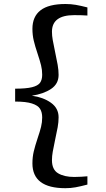

<svg xmlns="http://www.w3.org/2000/svg" viewBox="-20 -826 544 983"><path d="M146 10.5Q146 -22 152.8 -50.5Q159.5 -79 172.5 -118Q184.5 -153 190.2 -176.5Q196 -200 196 -224.5Q196 -251.5 185 -269Q174 -286.5 143.5 -296.2Q113 -306 57.5 -306V-372Q114 -372 144 -379.5Q174 -387 185 -402.2Q196 -417.5 196 -443.5Q196 -468.5 190.2 -491.8Q184.5 -515 172.5 -551Q159.5 -589.5 152.8 -618Q146 -646.5 146 -678.5Q146 -741 187.5 -773.2Q229 -805.5 315.5 -805.5Q343 -805.5 367.8 -801.2Q392.5 -797 427.5 -788V-746.5Q420.5 -747.5 397 -748Q373.5 -748.5 360 -748.5Q246 -748.5 246 -663.5Q246 -643.5 250 -621Q254 -598.5 262 -560.5Q270.5 -521.5 275.2 -494.2Q280 -467 280 -442.5Q280 -396.5 241.5 -370.8Q203 -345 143 -336Q201.5 -328 240.8 -300Q280 -272 280 -225.5Q280 -201 275.2 -174.2Q270.5 -147.5 262 -109.5Q254 -71.5 250 -49Q246 -26.5 246 -6Q246 42.5 277.5 61.2Q309 80 360 80Q374.5 80 397 78.8Q419.5 77.5 427.5 76.5V119Q391 128.5 366.5 133Q342 137.5 314.5 137.5Q146 137.5 146 10.5Z"/></svg>

Font: Merriweather 12pt
Style: Regular
Weight: 400
Designer: Eben Sorkin
Foundry: Eben Sorkin
Version: Version 2.100